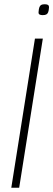

<svg xmlns="http://www.w3.org/2000/svg" viewBox="-20 -881 250 901"><path d="M190 -861Q200 -861 205 -858Q210 -855 210 -846Q209 -831 206 -823.5Q203 -816 197 -813Q191 -810 180 -810Q171 -810 165.5 -813Q160 -816 161 -825Q162 -840 165 -847.5Q168 -855 173.5 -858Q179 -861 190 -861ZM33 0 144 -700H181L70 0Z"/></svg>

Font: Georama ExtraCondensed Thin ExtraLight
Style: Italic
Weight: 250
Italic angle: -9°
Version: Version 1.001